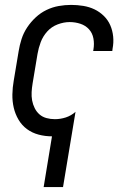

<svg xmlns="http://www.w3.org/2000/svg" viewBox="-20 -548 540 783"><path d="M158 215 192 8Q164 8 137.5 1Q111 -6 90 -21.5Q69 -37 55.5 -60Q42 -83 36 -109Q30 -135 30.5 -163Q31 -191 36 -219L56 -339Q60 -364 68 -389Q76 -414 91 -436.5Q106 -459 126 -477.5Q146 -496 170 -507.5Q194 -519 219.5 -523.5Q245 -528 270 -528Q295 -528 319.5 -524Q344 -520 365 -510Q386 -500 403 -483.5Q420 -467 429.5 -445.5Q439 -424 441.5 -399Q444 -374 439 -349L438 -340H360L361 -346Q365 -369 361 -391Q357 -413 343 -428.5Q329 -444 308 -451Q287 -458 264 -458Q240 -458 215 -448.5Q190 -439 172.5 -419.5Q155 -400 146 -376Q137 -352 133 -328L113 -208Q110 -190 109 -172.5Q108 -155 111 -138.5Q114 -122 121.5 -107Q129 -92 141 -81.5Q153 -71 169.5 -66.5Q186 -62 204 -62Q226 -62 248 -69Q270 -76 288 -92L237 215Z"/></svg>

Font: Iosevka Term Oblique
Style: Regular
Weight: 400
Italic angle: -9°
Monospace: yes
Designer: Belleve Invis
Foundry: Belleve Invis
Version: Version 31.4.0